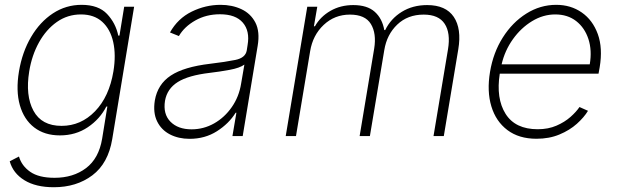

<svg xmlns="http://www.w3.org/2000/svg" viewBox="-20 -574 2607 810"><path d="M207 215.9Q131 215.9 83.1 186.4Q35.2 157 21 106.5L60 86.3Q71.4 125.7 107.6 150.9Q143.8 176.1 210.2 176.1Q288.7 176.1 342.9 135.3Q397 94.5 410.9 11L432.9 -124.6H428.6Q401.6 -71.7 350.5 -37.3Q299.4 -2.8 232.6 -2.8Q168 -2.8 124.5 -36.2Q81 -69.6 63.7 -130.3Q46.5 -191.1 60 -272.7Q73.9 -354.8 111.2 -418.1Q148.4 -481.5 203.3 -517.6Q258.2 -553.6 324.2 -553.6Q395.2 -553.6 431.6 -515.1Q468 -476.6 479 -423.7H484L503.9 -545.5H545.8L453.5 12.8Q436.4 115.4 369.5 165.7Q302.6 215.9 207 215.9ZM239.7 -43Q321.4 -43 381 -104.6Q440.7 -166.2 458.5 -273.1Q469.8 -342 457.7 -396.3Q445.7 -450.6 411.4 -481.9Q377.1 -513.1 321.4 -513.1Q265.3 -513.1 220 -481.4Q174.7 -449.6 144.5 -395.2Q114.3 -340.9 103.3 -273.1Q86.6 -170.8 121.1 -106.9Q155.5 -43 239.7 -43Z M779.8 11.7Q733 11.7 696.7 -7.1Q660.5 -25.9 642.8 -62.1Q625 -98.4 633.2 -150.2Q644.9 -218.4 700.3 -255.1Q755.7 -291.9 866.8 -305Q930.4 -312.5 973 -321.2Q1015.6 -329.9 1021 -361.2L1024.5 -383.9Q1034.8 -443.2 1004.4 -478.5Q974.1 -513.8 908 -513.8Q850.1 -513.8 804 -487.7Q757.8 -461.6 734.7 -421.9L697.1 -437.1Q730.1 -496.1 788.7 -524.9Q847.3 -553.6 910.5 -553.6Q959.2 -553.6 998.4 -535.3Q1037.6 -517 1057.4 -478.9Q1077.1 -440.7 1067.1 -381L1003.9 0H960.6L977.3 -98.4H974.1Q945.7 -52.6 895.2 -20.4Q844.8 11.7 779.8 11.7ZM788 -28.4Q839.1 -28.4 883.3 -53.4Q927.6 -78.5 957.9 -122.2Q988.3 -165.8 997.2 -221.2L1011 -301.5Q991.8 -287.3 948.7 -279.3Q905.5 -271.3 865.4 -266.7Q774.5 -256 729.8 -227.8Q685 -199.6 676.1 -148.8Q667.3 -93 699 -60.7Q730.8 -28.4 788 -28.4Z M1185.4 0 1276.3 -545.5H1318.5L1304.3 -463.1H1308.6Q1331.7 -503.9 1374.1 -528.2Q1416.5 -552.6 1470.5 -552.6Q1529.5 -552.6 1561.1 -524.1Q1592.7 -495.7 1601.2 -447.1H1605.1Q1628.6 -495.4 1674.9 -524Q1721.2 -552.6 1782 -552.6Q1860.8 -552.6 1894.4 -502.7Q1927.9 -452.8 1913.4 -366.1L1852.3 0H1808.9L1870 -366.1Q1881.4 -434.7 1856 -473.5Q1830.6 -512.4 1767.4 -512.4Q1699.9 -512.4 1655.9 -470.3Q1611.9 -428.3 1601.2 -362.6L1540.5 0H1497.2L1558.6 -369Q1568.9 -432.9 1544.7 -472.7Q1520.6 -512.4 1456.3 -512.4Q1391.7 -512.4 1345.5 -468.9Q1299.4 -425.4 1288.4 -358L1228.7 0Z M2243.3 11.4Q2169.4 11.4 2120.7 -25.2Q2072.1 -61.8 2052.9 -125.4Q2033.7 -188.9 2047.2 -270.2Q2060.7 -351.9 2101.2 -415.8Q2141.7 -479.8 2200.5 -516.7Q2259.2 -553.6 2326.7 -553.6Q2387.8 -553.6 2434.1 -521.5Q2480.5 -489.3 2502 -430.2Q2523.4 -371.1 2509.9 -290.1L2505 -263.1H2088.4Q2072.1 -158.7 2112.9 -93.7Q2153.8 -28.8 2248.6 -28.8Q2293 -28.8 2327.6 -43.9Q2362.2 -58.9 2386.7 -80.6Q2411.2 -102.3 2424.7 -122.5L2460.6 -106.5Q2444.2 -79.2 2413.7 -51.8Q2383.2 -24.5 2340.2 -6.6Q2297.2 11.4 2243.3 11.4ZM2096.2 -302.6H2468Q2478 -361.5 2462.4 -409.3Q2446.7 -457 2410.7 -485.1Q2374.6 -513.1 2322.4 -513.1Q2271.3 -513.1 2224.6 -484.7Q2177.9 -456.3 2143.8 -408.6Q2109.7 -360.8 2096.2 -302.6Z"/></svg>

Font: Inter UI Extra Light
Style: Italic
Weight: 200
Italic angle: -9.39999°
Designer: Rasmus Andersson
Foundry: rsms
Version: 3.2;8d6f07862